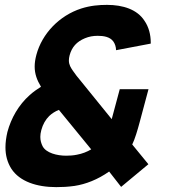

<svg xmlns="http://www.w3.org/2000/svg" viewBox="-20 -753 714 788"><path d="M210.8 15C234.8 15 257.1 14 286.1 10C332 3 381.1 -16 427.9 -49L477.1 14L589 -79L522.7 -160C533.6 -182 544.5 -219 552.8 -250L589.5 -387H471.5L449.5 -305L438.5 -264L314.5 -417C300.1 -434 286.7 -451 278.9 -463C270.4 -475.6 262.7 -487.1 262.7 -504.9C262.7 -511.1 263.6 -518 265.7 -526C274.9 -560 294.8 -582 328.5 -596C345.4 -603 362.2 -606 381.2 -606C405.2 -606 431.1 -602 445 -583C451.6 -574 456.1 -561 456.4 -547L598.6 -574C598.6 -575.6 598.7 -577.2 598.7 -578.8C598.7 -610.2 590.7 -642.3 572.8 -668C543.1 -714 485.2 -733 419.2 -733C386.2 -733 350.4 -730 313.2 -718C223.4 -689 152.6 -615 129.3 -528C124.6 -510.4 122.3 -494.6 122.3 -479.8C122.3 -450 131.5 -424.4 148.2 -397C132.5 -387 116.6 -376 102.1 -363C56.1 -322 25.6 -268 10.3 -211C5.2 -188.9 2.4 -168 2.4 -148.2C2.4 -116 9.9 -86.6 26.9 -60C61 -8 130.8 15 210.8 15ZM251.4 -114C214.4 -114 169.3 -125 154.8 -153C149.4 -163.9 145.5 -176.1 145.5 -191.1C145.5 -199.4 146.7 -208.6 149.5 -219C155.9 -243 167 -262 182 -277C192.7 -287 206.1 -296 221.7 -302L354.3 -140C337.6 -130 317.5 -122 295.4 -118C280.6 -115 266.4 -114 251.4 -114Z"/></svg>

Font: Manrope
Style: ExtraBoldItalic
Weight: 800
Italic angle: -15°
Designer: Mikhail Sharanda
Foundry: Mikhail Sharanda
Version: Version 4.502;hotconv 1.0.109;makeotfexe 2.5.65596